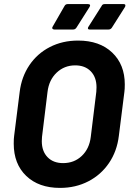

<svg xmlns="http://www.w3.org/2000/svg" viewBox="-20 -906 640 937"><path d="M47 -205Q47 -230 49 -243L76 -457Q85 -531 123.5 -588Q162 -645 223.5 -676.5Q285 -708 361 -708Q466 -708 527.5 -649.5Q589 -591 589 -494Q589 -470 587 -457L560 -243Q551 -168 512 -110.5Q473 -53 411 -21Q349 11 273 11Q169 11 108 -47.5Q47 -106 47 -205ZM423 -238 450 -458Q451 -466 451 -480Q451 -529 423 -558Q395 -587 347 -587Q294 -587 256.5 -551.5Q219 -516 212 -458L185 -238Q184 -231 184 -217Q184 -168 212 -139Q240 -110 288 -110Q342 -110 379 -145Q416 -180 423 -238ZM310 -886H410Q417 -886 419 -882Q421 -878 417 -872L353 -771Q347 -762 337 -762H245Q239 -762 236 -766Q233 -770 237 -776L295 -877Q300 -886 310 -886ZM490 -886H584Q590 -886 591.5 -882Q593 -878 590 -872L526 -771Q520 -762 510 -762H418Q409 -762 409 -768Q409 -772 412 -776L476 -877Q480 -886 490 -886Z"/></svg>

Font: Barlow
Style: Bold Italic
Weight: 700
Italic angle: -7°
Designer: Jeremy Tribby
Foundry: Tribby Type
Version: Version 1.422